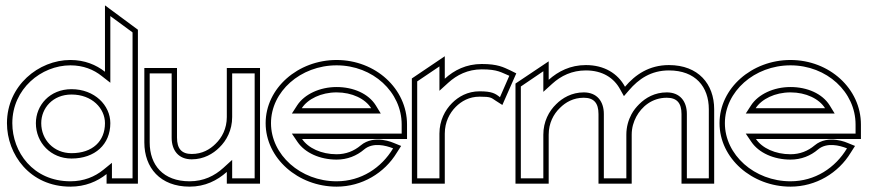

<svg xmlns="http://www.w3.org/2000/svg" viewBox="-20 -686 3244 717"><path d="M6 -226C6 -110 91 11 243 11C298 11 343 -8 378 -36V0H495V-575L372 -666V-418C339 -444 296 -462 243 -462C124 -462 6 -366 6 -226ZM26 -226C26 -354 134 -442 243 -442C291 -442 330 -426 360 -402L392 -377V-626L475 -565V-20H398V-78L366 -52C334 -26 293 -9 243 -9C103 -9 26 -119 26 -226ZM114 -226C114 -153 170 -94 247 -94C335 -94 392 -147 392 -226C392 -293 333 -353 247 -353C166 -353 114 -293 114 -226ZM134 -226C134 -282 177 -333 247 -333C324 -333 372 -281 372 -226C372 -159 326 -114 247 -114C181 -114 134 -164 134 -226Z M519 -154C519 -60 578 11 688 11C746 11 791 -12 827 -44V0H951V-432H827V-249C827 -206 809 -172 785 -149C764 -128 735 -111 696 -111C658 -111 641 -131 641 -172V-432H519ZM539 -154V-412H621V-172C621 -124 647 -91 696 -91C741 -91 776 -112 799 -135C826 -161 847 -200 847 -249V-412H931V-20H847V-89L814 -59C781 -29 740 -9 688 -9C589 -9 539 -70 539 -154Z M972 -226C972 -95 1093 11 1237 11C1332 11 1416 -40 1462 -116L1478 -141L1451 -152C1451 -152 1378 -186 1327 -143C1302 -122 1272 -110 1237 -110C1180 -110 1131 -133 1108 -167H1500V-221C1500 -355 1382 -462 1237 -462C1093 -462 972 -357 972 -226ZM992 -226C992 -344 1102 -442 1237 -442C1373 -442 1480 -342 1480 -221V-187H1070L1091 -156C1119 -115 1175 -90 1237 -90C1277 -90 1312 -104 1340 -128C1372.4 -155.2 1420.2 -143.1 1448 -132C1404.2 -59 1328.4 -9 1237 -9C1102 -9 992 -108 992 -226ZM1070 -262H1402L1383 -293C1356 -336 1300 -361 1237 -361C1174 -361 1117 -334 1090 -293ZM1107 -282C1129 -316 1179 -341 1237 -341C1295 -341 1344 -317 1366 -282Z M1518 0H1641V-187C1641 -230 1659 -264 1682 -287C1703 -308 1732 -325 1771 -325C1814 -325 1814 -321 1831 -310L1856 -294L1908 -412L1886 -423C1860 -435 1839 -447 1779 -447C1721 -447 1676 -424 1641 -392V-476L1518 -393ZM1538 -20V-382L1621 -438V-347L1654 -377C1686 -406 1727 -427 1779 -427C1839.9 -427 1851.7 -415.1 1882 -403L1847 -323C1829.7 -336.9 1817.2 -345 1771 -345C1726 -345 1692 -325 1668 -301C1642 -275 1621 -236 1621 -187V-20Z M1905 0H2029V-183C2029 -226 2047 -260 2071 -283C2092 -304 2121 -321 2160 -321C2198 -321 2215 -301 2215 -260V0H2339V-183C2339 -209 2346 -231 2356 -250C2376.1 -287.3 2414.6 -321 2470 -321C2508 -321 2525 -301 2525 -260V0H2647V-278C2647 -372 2588 -443 2478 -443C2404 -443 2352 -407 2314 -362C2287 -412 2236 -443 2168 -443C2110 -443 2065 -420 2029 -388V-457L1905 -374ZM1925 -20V-363L2009 -420V-343L2042 -373C2075 -403 2116 -423 2168 -423C2230 -423 2273 -395 2296 -352L2310 -327L2329 -349C2365 -391 2411 -423 2478 -423C2577 -423 2627 -362 2627 -278V-20H2545V-260C2545 -308 2519 -341 2470 -341C2425 -341 2391 -321 2367 -297C2356 -286 2346 -274 2338 -259C2327 -238 2319 -213 2319 -183V-20H2235V-260C2235 -308 2209 -341 2160 -341C2115 -341 2080 -320 2057 -297C2030 -271 2009 -232 2009 -183V-20Z M2667 -226C2667 -95 2788 11 2932 11C3027 11 3111 -40 3157 -116L3173 -141L3146 -152C3146 -152 3073 -186 3022 -143C2997 -122 2967 -110 2932 -110C2875 -110 2826 -133 2803 -167H3195V-221C3195 -355 3077 -462 2932 -462C2788 -462 2667 -357 2667 -226ZM2687 -226C2687 -344 2797 -442 2932 -442C3068 -442 3175 -342 3175 -221V-187H2765L2786 -156C2814 -115 2870 -90 2932 -90C2972 -90 3007 -104 3035 -128C3067.4 -155.2 3115.2 -143.1 3143 -132C3099.2 -59 3023.4 -9 2932 -9C2797 -9 2687 -108 2687 -226ZM2765 -262H3097L3078 -293C3051 -336 2995 -361 2932 -361C2869 -361 2812 -334 2785 -293ZM2802 -282C2824 -316 2874 -341 2932 -341C2990 -341 3039 -317 3061 -282Z"/></svg>

Font: Charger Pro
Style: Ol
Weight: 900
Designer: Jasper
Foundry: Cannot Into Space Fonts
Version: Version 1.09